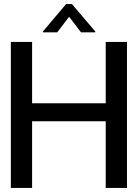

<svg xmlns="http://www.w3.org/2000/svg" viewBox="-20 -919 674 939"><path d="M601 -714V0H497V-326H137V0H33V-714H137V-414H497V-714ZM376 -761 319 -836H317L260 -761H190V-765L303 -899H332L446 -765V-761Z"/></svg>

Font: Non Bureau
Style: Regular
Weight: 400
Designer: Jona Saucedo
Foundry: Non Foundry
Version: Version 1.000; ttfautohint (v1.8.4)